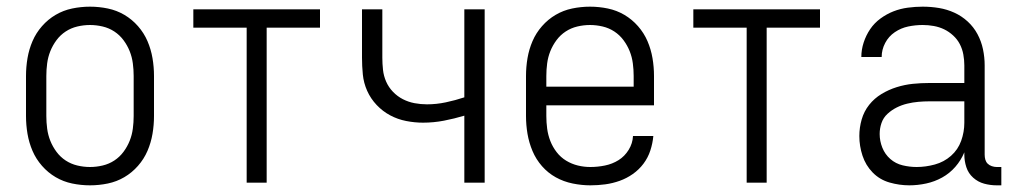

<svg xmlns="http://www.w3.org/2000/svg" viewBox="-20 -548 3040 576"><path d="M250 8Q223 8 196.5 2.5Q170 -3 147 -16.5Q124 -30 106 -50.5Q88 -71 77.5 -95.5Q67 -120 62.5 -146.5Q58 -173 58 -200V-320Q58 -347 62.5 -373.5Q67 -400 77.5 -424.5Q88 -449 106 -469.5Q124 -490 147 -503.5Q170 -517 196.5 -522.5Q223 -528 250 -528Q277 -528 303.5 -522.5Q330 -517 353 -503.5Q376 -490 394 -469.5Q412 -449 422.5 -424.5Q433 -400 437.5 -373.5Q442 -347 442 -320V-200Q442 -173 437.5 -146.5Q433 -120 422.5 -95.5Q412 -71 394 -50.5Q376 -30 353 -16.5Q330 -3 303.5 2.5Q277 8 250 8ZM250 -47Q269 -47 288 -51.5Q307 -56 323 -66.5Q339 -77 350.5 -92.5Q362 -108 369 -125.5Q376 -143 378.5 -162Q381 -181 381 -200V-320Q381 -339 378.5 -358Q376 -377 369 -394.5Q362 -412 350.5 -427.5Q339 -443 323 -453.5Q307 -464 288 -468.5Q269 -473 250 -473Q231 -473 212 -468.5Q193 -464 177 -453.5Q161 -443 149.5 -427.5Q138 -412 131 -394.5Q124 -377 121.5 -358Q119 -339 119 -320V-200Q119 -181 121.5 -162Q124 -143 131 -125.5Q138 -108 149.5 -92.5Q161 -77 177 -66.5Q193 -56 212 -51.5Q231 -47 250 -47Z M720 0V-465H560V-520H940V-465H780V0Z M1373 0V-201Q1343 -192 1312 -186Q1281 -180 1249 -180Q1224 -180 1198.5 -185Q1173 -190 1150.5 -202Q1128 -214 1110 -233Q1092 -252 1081.5 -275.5Q1071 -299 1068.5 -324.5Q1066 -350 1066 -375V-520H1127V-375Q1127 -357 1129 -338.5Q1131 -320 1138.5 -303Q1146 -286 1159 -272.5Q1172 -259 1188.5 -250.5Q1205 -242 1223.5 -238.5Q1242 -235 1261 -235Q1289 -235 1317.5 -241Q1346 -247 1373 -256V-520H1434V0Z M1751 8Q1725 8 1698 2.5Q1671 -3 1647.5 -16Q1624 -29 1606 -49.5Q1588 -70 1577.5 -95Q1567 -120 1562.5 -146.5Q1558 -173 1558 -200V-320Q1558 -347 1562.5 -373.5Q1567 -400 1577.5 -424.5Q1588 -449 1606 -469.5Q1624 -490 1647 -503.5Q1670 -517 1696.5 -522.5Q1723 -528 1750 -528Q1777 -528 1803.5 -522.5Q1830 -517 1853 -503.5Q1876 -490 1894 -469.5Q1912 -449 1922.5 -424.5Q1933 -400 1937.5 -373.5Q1942 -347 1942 -320V-232H1619V-200Q1619 -181 1621.5 -162Q1624 -143 1631 -125Q1638 -107 1650 -91.5Q1662 -76 1678.5 -66Q1695 -56 1713.5 -51.5Q1732 -47 1751 -47Q1773 -47 1795 -51.5Q1817 -56 1835.5 -67.5Q1854 -79 1866 -98.5Q1878 -118 1879 -140H1940Q1938 -118 1931 -96.5Q1924 -75 1910.5 -57Q1897 -39 1878.5 -26Q1860 -13 1839 -5.5Q1818 2 1796 5Q1774 8 1751 8ZM1619 -288H1881V-320Q1881 -339 1878.5 -358Q1876 -377 1869 -394.5Q1862 -412 1850.5 -427.5Q1839 -443 1823 -453.5Q1807 -464 1788 -468.5Q1769 -473 1750 -473Q1731 -473 1712 -468.5Q1693 -464 1677 -453.5Q1661 -443 1649.5 -427.5Q1638 -412 1631 -394.5Q1624 -377 1621.5 -358Q1619 -339 1619 -320Z M2220 0V-465H2060V-520H2440V-465H2280V0Z M2708 8Q2678 8 2648.5 -0.5Q2619 -9 2598 -30.5Q2577 -52 2567.5 -81Q2558 -110 2558 -140Q2558 -165 2565 -189.5Q2572 -214 2587.5 -233.5Q2603 -253 2624.5 -266Q2646 -279 2670 -286.5Q2694 -294 2718.5 -296.5Q2743 -299 2768 -299H2873V-352Q2873 -368 2870 -384.5Q2867 -401 2859.5 -415.5Q2852 -430 2839.5 -441.5Q2827 -453 2812.5 -460Q2798 -467 2781.5 -470Q2765 -473 2748 -473Q2726 -473 2704.5 -468.5Q2683 -464 2664.5 -451.5Q2646 -439 2635.5 -419Q2625 -399 2625 -377H2564Q2564 -399 2571 -420.5Q2578 -442 2590.5 -460.5Q2603 -479 2621.5 -492.5Q2640 -506 2660.5 -514Q2681 -522 2703.5 -525Q2726 -528 2748 -528Q2773 -528 2797 -524Q2821 -520 2843 -510Q2865 -500 2883 -483.5Q2901 -467 2912.5 -445.5Q2924 -424 2929 -400Q2934 -376 2934 -352V-84Q2934 -76 2936 -69Q2938 -62 2943 -57Q2948 -52 2955.5 -49.5Q2963 -47 2970 -47H2984V8H2970Q2951 8 2932.5 3Q2914 -2 2899.5 -15Q2885 -28 2879 -46.5Q2873 -65 2873 -84V-91Q2863 -67 2846 -47.5Q2829 -28 2806.5 -15.5Q2784 -3 2758.5 2.5Q2733 8 2708 8ZM2730 -47Q2757 -47 2784.5 -54.5Q2812 -62 2833 -80.5Q2854 -99 2863.5 -125.5Q2873 -152 2873 -180V-244H2768Q2752 -244 2735 -242.5Q2718 -241 2701.5 -237Q2685 -233 2670 -225.5Q2655 -218 2642.5 -206.5Q2630 -195 2624.5 -179Q2619 -163 2619 -146Q2619 -125 2627 -105Q2635 -85 2651 -71Q2667 -57 2688 -52Q2709 -47 2730 -47Z"/></svg>

Font: Iosevka SS18 Light
Style: Regular
Weight: 300
Monospace: yes
Designer: Belleve Invis
Foundry: Belleve Invis
Version: Version 25.1.1; ttfautohint (v1.8.4)